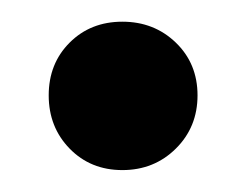

<svg xmlns="http://www.w3.org/2000/svg" viewBox="-20 -147 227 177"><path d="M44.2 -10Q24.9 -29.8 24.9 -59.1Q24.9 -88.4 44.2 -107.7Q63.5 -127 92.8 -127Q122.1 -127 142.1 -107.7Q162.1 -88.4 162.1 -59.1Q162.1 -29.8 142.1 -10Q122.1 9.8 92.8 9.8Q63.5 9.8 44.2 -10Z"/></svg>

Font: Moniqa Black Heading
Style: Regular
Weight: 900
Designer: Rajesh Rajput
Foundry: Rajesh Rajput
Version: Version 1.000